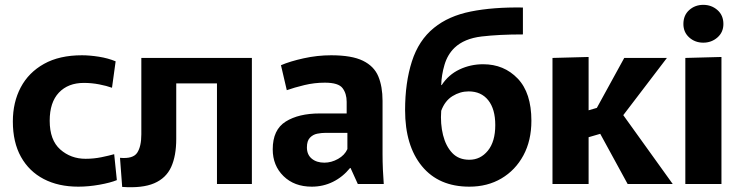

<svg xmlns="http://www.w3.org/2000/svg" viewBox="-20 -759 3057 792"><path d="M303 11Q221 11 160.5 -20.5Q100 -52 66.5 -112Q33 -172 33 -258Q33 -337 65.5 -398.5Q98 -460 161.5 -495.5Q225 -531 318 -531Q350 -531 388 -525Q426 -519 457 -506L442 -397Q420 -405 389 -411Q358 -417 326 -417Q261 -417 223 -377Q185 -337 185 -261Q185 -181 228.5 -142.5Q272 -104 333 -104Q367 -104 398.5 -110.5Q430 -117 451 -123L462 -16Q435 -5 390 3Q345 11 303 11Z M484 12 475 -108Q529 -103 546 -129Q563 -155 563 -205V-520H1019V0H875V-415H707V-186Q707 -116 686 -70Q665 -24 616 -3Q567 18 484 12Z M1266 11Q1194 11 1149.5 -32.5Q1105 -76 1105 -143Q1105 -224 1158.5 -257.5Q1212 -291 1299 -291H1410V-339Q1410 -373 1393 -395.5Q1376 -418 1320 -418Q1277 -418 1235.5 -408Q1194 -398 1163 -387L1139 -490Q1176 -506 1232.5 -518.5Q1289 -531 1346 -531Q1431 -531 1477 -508.5Q1523 -486 1540.5 -444Q1558 -402 1558 -343V-123Q1558 -92 1559.5 -58Q1561 -24 1563 0H1456L1426 -66H1424Q1394 -29 1353.5 -9Q1313 11 1266 11ZM1318 -88Q1347 -88 1374.5 -103.5Q1402 -119 1413 -144V-211H1323Q1306 -211 1288.5 -207.5Q1271 -204 1258.5 -191Q1246 -178 1246 -151Q1246 -121 1266 -104.5Q1286 -88 1318 -88Z M1916 11Q1790 11 1720.5 -73.5Q1651 -158 1651 -305Q1651 -418 1679 -505.5Q1707 -593 1770 -644Q1830 -693 1922 -711.5Q2014 -730 2137 -728V-617Q2038 -617 1966.5 -608.5Q1895 -600 1855 -562Q1826 -534 1813.5 -491.5Q1801 -449 1800 -408H1802Q1830 -451 1875.5 -472.5Q1921 -494 1973 -494Q2059 -494 2115.5 -435Q2172 -376 2172 -261Q2172 -179 2139 -118Q2106 -57 2048.5 -23Q1991 11 1916 11ZM1916 -100Q1962 -100 1992.5 -137.5Q2023 -175 2023 -243Q2023 -309 1994 -345.5Q1965 -382 1913 -382Q1878 -382 1846.5 -362.5Q1815 -343 1800 -302Q1796 -248 1807.5 -202Q1819 -156 1845.5 -128Q1872 -100 1916 -100Z M2259 -520 2408 -524V-304L2442 -314L2555 -520H2731L2551 -284L2755 0H2569L2456 -207L2408 -193V0H2259Z M2881 -583Q2847 -583 2823 -604.5Q2799 -626 2799 -660Q2799 -696 2823 -717.5Q2847 -739 2881 -739Q2915 -739 2939.5 -717.5Q2964 -696 2964 -660Q2964 -626 2939.5 -604.5Q2915 -583 2881 -583ZM2807 -520 2956 -524V0H2807Z"/></svg>

Font: Murecho SemiBold
Style: Regular
Weight: 600
Designer: Neil Summerour
Foundry: Positype
Version: Version 1.010; ttfautohint (v1.8.3)